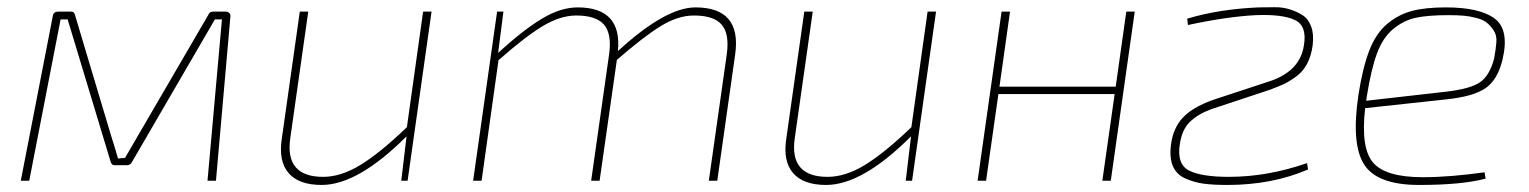

<svg xmlns="http://www.w3.org/2000/svg" viewBox="-20 -513 4340 545"><path d="M585 -480H621Q627 -480 631 -476Q635 -472 634 -466L593 0H569L610 -458H590L354 -52Q349 -44 341 -44H305Q297 -44 294 -54L172 -458H152L63 0H39L130 -468Q132 -480 145 -480H182Q191 -480 193 -470L295 -129Q309 -85 315 -63L335 -65Q343 -78 356 -101Q369 -124 374 -132L572 -472Q575 -480 585 -480Z M1205 -480 1137 0H1119L1134 -126Q996 12 893 12Q828 12 799 -22Q770 -56 780 -120L831 -480H855L804 -121Q788 -11 897 -11Q948 -11 1003.5 -45Q1059 -79 1135 -152L1181 -480Z M1409 -480 1394 -363Q1464 -427 1517.5 -459.5Q1571 -492 1620 -492Q1746 -492 1734 -368Q1869 -492 1954 -492Q2085 -492 2067 -360L2016 0H1992L2043 -359Q2051 -417 2028.5 -443Q2006 -469 1950 -469Q1905 -469 1856.5 -439.5Q1808 -410 1731 -343L1682 0H1658L1709 -359Q1717 -417 1694.5 -443Q1672 -469 1616 -469Q1571 -469 1521.5 -439.5Q1472 -410 1395 -342L1347 0H1323L1391 -480Z M2637 -480 2569 0H2551L2566 -126Q2428 12 2325 12Q2260 12 2231 -22Q2202 -56 2212 -120L2263 -480H2287L2236 -121Q2220 -11 2329 -11Q2380 -11 2435.5 -45Q2491 -79 2567 -152L2613 -480Z M3201 -480 3133 0H3109L3144 -246H2814L2779 0H2755L2823 -480H2847L2817 -267H3147L3177 -480Z M3352 -442 3350 -460Q3439 -487 3552 -492Q3574 -492 3597 -492.5Q3620 -493 3641 -486.5Q3662 -480 3678 -469.5Q3694 -459 3702 -437Q3710 -415 3706 -384Q3702 -354 3690 -331.5Q3678 -309 3657.5 -294.5Q3637 -280 3622.5 -273.5Q3608 -267 3584 -258L3418 -203Q3380 -189 3357.5 -167Q3335 -145 3329 -104Q3320 -47 3355 -29Q3390 -11 3468 -11Q3578 -11 3690 -50L3693 -32Q3591 12 3464 12Q3424 12 3397.5 8.5Q3371 5 3345.5 -6Q3320 -17 3309.5 -41Q3299 -65 3304 -103Q3310 -149 3337 -178.5Q3364 -208 3422 -229L3589 -284Q3670 -313 3681 -383Q3691 -439 3656 -456Q3621 -473 3545 -470Q3464 -466 3352 -442Z M4194 -24 4197 -6Q4130 12 4008 12Q3890 12 3852.5 -45.5Q3815 -103 3836 -244Q3848 -321 3867 -370Q3886 -419 3918 -445.5Q3950 -472 3988 -482Q4026 -492 4084 -492Q4180 -492 4222.5 -460.5Q4265 -429 4245 -344Q4231 -286 4196.5 -262.5Q4162 -239 4086 -231L3855 -206Q3842 -92 3878 -51Q3914 -10 4018 -10Q4096 -10 4194 -24ZM3858 -227 4087 -253Q4154 -261 4181 -279.5Q4208 -298 4221 -346Q4226 -373 4227.5 -393Q4229 -413 4220 -426.5Q4211 -440 4200.5 -448.5Q4190 -457 4171 -462Q4152 -467 4134 -468.5Q4116 -470 4091 -470Q4033 -470 3998.5 -462.5Q3964 -455 3934.5 -430.5Q3905 -406 3888.5 -361Q3872 -316 3860 -241Z"/></svg>

Font: Exo 2.0 Thin
Style: Italic
Weight: 250
Italic angle: -8°
Designer: Natanael Gama
Version: Version 1.001;PS 001.001;hotconv 1.0.70;makeotf.lib2.5.58329